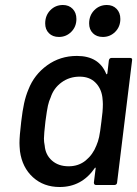

<svg xmlns="http://www.w3.org/2000/svg" viewBox="-20 -741 549 769"><path d="M427 -509H501Q511 -509 509 -499L449 -10Q449 -6 446 -3Q443 0 438 0H365Q356 0 356 -10L363 -66Q364 -69 362 -69.5Q360 -70 359 -67Q307 8 219 8Q155 8 112 -31Q69 -70 60 -135Q58 -157 58 -168Q58 -196 65 -254Q70 -297 76.5 -327Q83 -357 94 -383Q117 -442 169 -479.5Q221 -517 288 -517Q376 -517 405 -446Q406 -443 407.5 -443.5Q409 -444 410 -447L416 -499Q418 -509 427 -509ZM386 -253Q392 -295 392 -324Q392 -334 390 -352Q385 -388 361.5 -411Q338 -434 299 -434Q258 -434 226.5 -411Q195 -388 183 -351Q176 -336 172 -318Q168 -300 162 -255Q156 -203 156 -186Q156 -172 159 -158Q162 -121 188 -98Q214 -75 255 -75Q295 -75 323.5 -98.5Q352 -122 366 -158Q373 -174 377 -192.5Q381 -211 386 -253ZM337 -647Q337 -679 357.5 -700Q378 -721 408 -721Q432 -721 447 -705.5Q462 -690 462 -665Q462 -634 441.5 -613.5Q421 -593 392 -593Q367 -593 352 -608Q337 -623 337 -647ZM161 -647Q161 -679 181.5 -700Q202 -721 232 -721Q256 -721 271 -705.5Q286 -690 286 -665Q286 -634 265.5 -613.5Q245 -593 216 -593Q191 -593 176 -608Q161 -623 161 -647Z"/></svg>

Font: Barlow Medium
Style: Italic
Weight: 500
Italic angle: -7°
Designer: Jeremy Tribby
Foundry: Tribby Type
Version: Version 1.408